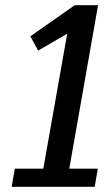

<svg xmlns="http://www.w3.org/2000/svg" viewBox="-20 -720 430 740"><path d="M25 0 37 -70H147L239 -590L127 -525L97 -580L268 -700H358L247 -70H357L345 0Z"/></svg>

Font: Scada
Style: Italic
Weight: 400
Italic angle: -10°
Designer: Jovanny Lemonad
Foundry: Jovanny Lemonad
Version: Version 4.100;PS 004.100;hotconv 1.0.88;makeotf.lib2.5.64775